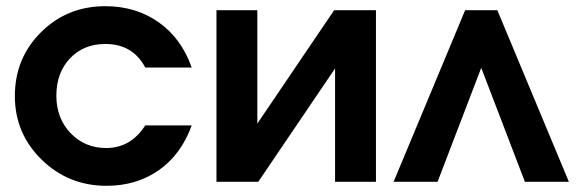

<svg xmlns="http://www.w3.org/2000/svg" viewBox="-20 -587 1860 620"><path d="M449 -182H599Q565 -88 493 -37.5Q421 13 324 13Q201 13 114.5 -71.5Q28 -156 28 -277Q28 -399 112.5 -483Q197 -567 320 -567Q419 -567 492.5 -515Q566 -463 599 -369H449Q409 -445 320 -445Q250 -445 206 -398.5Q162 -352 162 -278Q162 -205 208 -157Q254 -109 323 -109Q402 -109 449 -182Z M679 0V-554H811V-188L1059 -554H1194V0H1062V-366L814 0Z M1251 0 1482 -554H1586L1817 0H1675L1534 -368L1393 0Z"/></svg>

Font: Involve
Style: Bold
Weight: 700
Designer: Stefan Peev
Foundry: Context Ltd.
Version: Version 1.001